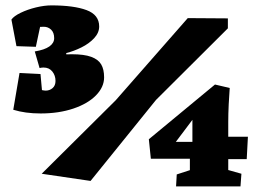

<svg xmlns="http://www.w3.org/2000/svg" viewBox="-20 -656 954 706"><path d="M362.8 -371.6Q362.8 -400.9 352.1 -419.2Q341.3 -437.5 315.4 -447Q289.6 -456.5 244.1 -456.5Q231 -456.5 223.6 -456.1V-460.9Q251.5 -467.8 279.5 -481.7Q307.6 -495.6 326.2 -515.6Q344.7 -535.6 344.7 -558.6Q344.7 -601.6 298.1 -618.9Q251.5 -636.2 168.9 -636.2Q143.1 -636.2 112.1 -628.7Q81.1 -621.1 55.9 -608.9Q30.8 -596.7 22 -584L40.5 -486.3L111.8 -483.9L127.4 -557.1L141.1 -557.6Q156.7 -557.6 168 -546.9Q179.2 -536.1 179.2 -515.6Q179.2 -497.6 161.4 -485.1Q143.6 -472.7 107.9 -466.8L125.5 -405.8Q132.8 -407.7 140.1 -407.7Q160.6 -407.7 172.4 -393.1Q184.1 -378.4 184.1 -358.4Q184.1 -341.3 173.3 -332Q162.6 -322.8 147.9 -322.8Q143.1 -322.8 134.3 -324.7L128.9 -383.8L51.8 -387.7L28.8 -252.4Q72.8 -238.8 129.4 -238.8Q196.3 -238.8 249.8 -256.8Q303.2 -274.9 333 -305.4Q362.8 -335.9 362.8 -371.6ZM313 9.3 553.7 -288.6 817.9 -551.8V-588.4L670.4 -589.4L405.3 -287.1L133.3 -17.1ZM678.2 -72.3V-30.3L629.9 -14.6L627.4 29.3H864.3L867.7 -17.1L819.3 -30.8V-70.8H887.2L891.6 -153.3H819.3V-207.5Q819.3 -237.3 821 -272.9Q822.8 -308.6 824.7 -332.5L770.5 -345.2L527.3 -144L534.7 -72.3ZM687.5 -215.3V-134.3H626.5Z"/></svg>

Font: Neuton ExtraBold
Style: Regular
Weight: 800
Designer: Brian M Zick
Foundry: Brian M Zick
Version: Version 1.560